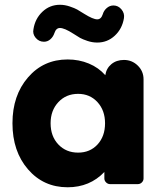

<svg xmlns="http://www.w3.org/2000/svg" viewBox="-20 -770 658 804"><path d="M581.1 -438V-22.9Q581.1 -13.2 574 -6.1Q566.9 1 557.1 1H440.9Q431.6 1 424.3 -6.1Q417 -13.2 417 -22.9V-49.8Q356 14.2 263.2 14.2Q162.1 14.2 97.2 -61Q32.2 -136.2 32.2 -253.9Q32.2 -370.6 97.2 -445.8Q162.1 -521 263.2 -521Q311 -521 352.1 -503.9Q393.1 -486.8 420.9 -455.1Q425.3 -483.9 446.5 -501.5Q467.8 -519 499 -519Q532.7 -519 556.9 -495.4Q581.1 -471.7 581.1 -438ZM419.9 -253.9Q419.9 -307.6 388.2 -342.3Q356.4 -377 307.1 -377Q256.8 -377 224.4 -342.3Q191.9 -307.6 191.9 -253.9Q191.9 -199.2 224.4 -165Q256.8 -130.9 307.1 -130.9Q356.9 -130.9 388.4 -165Q419.9 -199.2 419.9 -253.9ZM410.2 -710Q414.6 -725.6 427 -736.3Q439.5 -747.1 455.1 -747.1Q475.1 -747.1 488.8 -730.5Q502.4 -713.9 499 -693.8Q491.7 -649.4 460.7 -620.6Q429.7 -591.8 387.2 -591.8Q366.7 -591.8 346.2 -598.6Q325.7 -605.5 315.4 -611.3Q305.2 -617.2 287.1 -628.9Q250 -652.8 231 -652.8Q214.8 -652.8 208 -631.8Q202.6 -615.7 190.9 -605.5Q179.2 -595.2 164.1 -595.2Q143.1 -595.2 129.4 -611.6Q115.7 -627.9 120.1 -647.9Q127 -691.9 157.7 -720.9Q188.5 -750 231 -750Q251.5 -750 272.2 -742.9Q293 -735.8 303 -730.2Q313 -724.6 333 -711.9Q369.6 -689 387.2 -689Q403.3 -689 410.2 -710Z"/></svg>

Font: LT Saeada
Style: Bold
Weight: 700
Designer: Daniel Lyons
Foundry: LyonsType
Version: Version 1.001